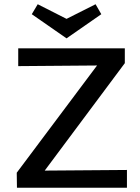

<svg xmlns="http://www.w3.org/2000/svg" viewBox="-20 -886 660 906"><path d="M294 -705 130 -819 158 -866 294 -797 431 -866 458 -819ZM579 -84V0H60L59 -71L438 -577L66 -574V-658H569V-588L191 -81Z"/></svg>

Font: Ysabeau Infant Semibold
Style: Regular
Weight: 600
Designer: Christian Thalmann (Catharsis Fonts)
Version: Version 0.003